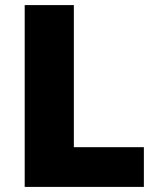

<svg xmlns="http://www.w3.org/2000/svg" viewBox="-20 -734 622 754"><path d="M77 0V-714H270V-156H545V0Z"/></svg>

Font: Noto Sans Syriac Eastern Black
Style: Regular
Weight: 900
Designer: Patrick Giasson and the Monotype Design Team
Foundry: Monotype Imaging Inc.
Version: Version 3.001; ttfautohint (v1.8.4.7-5d5b)